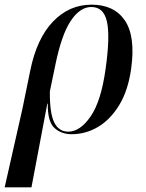

<svg xmlns="http://www.w3.org/2000/svg" viewBox="-66 -566 625 824"><path d="M-46 238 30 -98 64 -264Q92 -401 161.5 -473.5Q231 -546 327 -546Q424 -546 470 -478Q516 -410 497 -272Q484 -178 446 -115.5Q408 -53 355 -21.5Q302 10 241 10Q197 10 167.5 -17Q138 -44 139 -121H137L69 238ZM227 -1Q278 -1 323 -66.5Q368 -132 387 -269Q407 -410 393 -473Q379 -536 326 -536Q277 -536 237 -475.5Q197 -415 170 -280L148 -174Q147 -81 166.5 -41Q186 -1 227 -1Z"/></svg>

Font: Noto Serif Display SemiCondensed Medium
Style: Italic
Weight: 500
Width: 4
Italic angle: -12°
Designer: Monotype Design Team
Foundry: Monotype Imaging Inc.
Version: Version 2.009